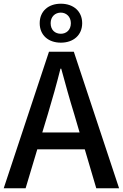

<svg xmlns="http://www.w3.org/2000/svg" viewBox="-21 -1015 663 1035"><path d="M307 -785C375 -785 422 -826 422 -890C422 -954 375 -995 307 -995C239 -995 193 -954 193 -890C193 -826 239 -785 307 -785ZM307 -947C336 -947 361 -925 361 -890C361 -853 336 -833 307 -833C276 -833 252 -853 252 -890C252 -925 276 -947 307 -947ZM498 0H621L377 -736H243L-1 0H117L180 -210H436ZM207 -301 237 -400C261 -480 284 -561 305 -645H309C332 -561 354 -480 379 -400L408 -301Z"/></svg>

Font: Spoqa Han Sans Neo Medium
Style: Regular
Weight: 500
Designer: [Spoqa Han Sans Neo] Dong-huui Kim  Younghwa Kang  Yujin Lee  [Noto Sans] Ryoko NISHIZUKA  (kana & ideographs); Paul D. 
Foundry: Spoqa (http://www.spoqa-han-sans.com)
Version: Version 1.000